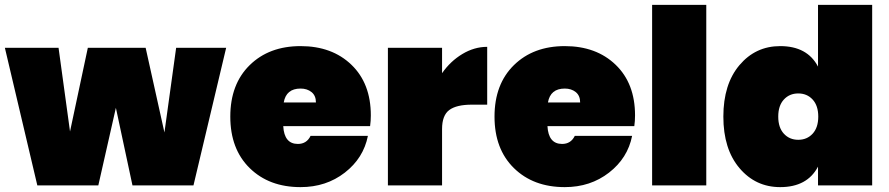

<svg xmlns="http://www.w3.org/2000/svg" viewBox="-21 -760 3645 787"><path d="M132 0 -1 -564H219L266 -221L339 -564H576L653 -217L701 -564H906L772 0H522L454 -318L382 0Z M1211 -397Q1152 -397 1142 -340H1274Q1274 -368 1256 -382.5Q1238 -397 1211 -397ZM1487 -203Q1469 -112 1392.5 -52.5Q1316 7 1211 7Q1082 7 1002.5 -71Q923 -149 923 -282Q923 -415 1002.5 -493Q1082 -571 1211 -571Q1340 -571 1419.5 -494.5Q1499 -418 1499 -287Q1499 -264 1496 -243H1140Q1144 -170 1200 -170Q1236 -170 1252 -203Z M1791 -231V0H1569V-564H1791V-460Q1825 -509 1874 -538.5Q1923 -568 1976 -568V-331H1913Q1850 -331 1820.5 -309Q1791 -287 1791 -231Z M2294 -397Q2235 -397 2225 -340H2357Q2357 -368 2339 -382.5Q2321 -397 2294 -397ZM2570 -203Q2552 -112 2475.5 -52.5Q2399 7 2294 7Q2165 7 2085.5 -71Q2006 -149 2006 -282Q2006 -415 2085.5 -493Q2165 -571 2294 -571Q2423 -571 2502.5 -494.5Q2582 -418 2582 -287Q2582 -264 2579 -243H2223Q2227 -170 2283 -170Q2319 -170 2335 -203Z M2652 0V-740H2874V0Z M3177 -571Q3288 -571 3332 -487V-740H3554V0H3332V-77Q3288 7 3177 7Q3076 7 3010 -71Q2944 -149 2944 -282Q2944 -415 3010 -493Q3076 -571 3177 -571ZM3310 -212Q3333 -237 3333 -282Q3333 -327 3310 -352Q3287 -377 3251 -377Q3215 -377 3192 -352Q3169 -327 3169 -282Q3169 -237 3192 -212Q3215 -187 3251 -187Q3287 -187 3310 -212Z"/></svg>

Font: Poppins Black
Style: Regular
Weight: 900
Designer: Ninad Kale (Devanagari), Jonny Pinhorn (Latin)
Foundry: Indian Type Foundry
Version: Version 3.200;PS 1.000;hotconv 16.6.54;makeotf.lib2.5.65590